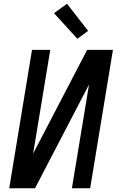

<svg xmlns="http://www.w3.org/2000/svg" viewBox="-20 -1000 640 1020"><path d="M29 0 150 -735H247L156 -184L443 -735H580L459 0H362L453 -551L166 0ZM391 -794 267 -930 336 -980 448 -836Z"/></svg>

Font: Iosevka Custom Medium Oblique
Style: Regular
Weight: 500
Italic angle: -9°
Designer: Belleve Invis
Foundry: Belleve Invis
Version: Version 27.0.1